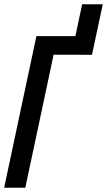

<svg xmlns="http://www.w3.org/2000/svg" viewBox="-21 -884 504 904"><path d="M-1.5 0 150.4 -713.9H334L365.7 -863.8H462.9L412.1 -626L231.4 -626.5L98.1 0Z"/></svg>

Font: Open Sans Condensed SemiBold
Style: Italic
Weight: 600
Width: 3
Italic angle: -12°
Designer: Monotype Design Team
Foundry: Monotype Imaging Inc.
Version: Version 3.000; ttfautohint (v1.8.4)